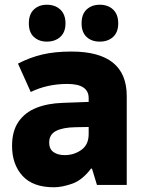

<svg xmlns="http://www.w3.org/2000/svg" viewBox="-20 -782 603 812"><path d="M208 10Q119 10 75 -38.5Q31 -87 31 -165Q31 -228 58.5 -267.5Q86 -307 134 -326Q182 -345 246 -347L355 -351V-367Q355 -427 265 -427Q180 -427 110 -393L56 -513Q106 -539 159 -551.5Q212 -564 282 -564Q516 -564 516 -376V0H390L369 -69H365Q328 -20 285 -5Q242 10 208 10ZM254 -126Q293 -126 324 -148Q355 -170 355 -215V-245L299 -244Q245 -243 216.5 -228Q188 -213 188 -179Q188 -152 206 -139Q224 -126 254 -126ZM402 -606Q367 -606 346 -626Q325 -646 325 -683Q325 -722 346.5 -742Q368 -762 402 -762Q437 -762 458.5 -741.5Q480 -721 480 -683Q480 -646 458.5 -626Q437 -606 402 -606ZM178 -606Q145 -606 123.5 -625.5Q102 -645 102 -683Q102 -722 123.5 -742Q145 -762 178 -762Q213 -762 235 -741.5Q257 -721 257 -683Q257 -646 235 -626Q213 -606 178 -606Z"/></svg>

Font: Noto Sans Mono SemiCondensed Black
Style: Regular
Weight: 900
Width: 4
Designer: Monotype Design Team
Foundry: Monotype Imaging Inc.
Version: Version 2.014; ttfautohint (v1.8.4.7-5d5b)